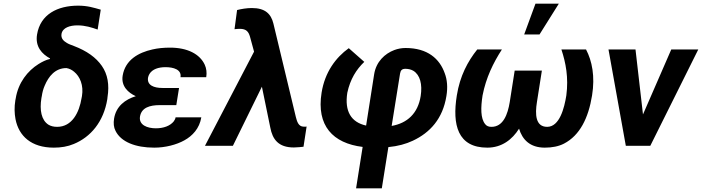

<svg xmlns="http://www.w3.org/2000/svg" viewBox="-20 -799 3846 1052"><path d="M64 -249C58 -212 59 -178 65 -146C83 -54 151 10 275 10C314 10 351 4 384 -10C477 -48 548 -132 568 -256L569 -266C580 -335 570 -392 538 -438C506 -484 456 -520 385 -547C369 -553 355 -558 346 -564C329 -574 313 -588 317 -613C323 -648 364 -660 404 -660C448 -660 484 -648 515 -637L532 -746C493 -757 460 -768 408 -768C296 -768 201 -721 183 -610C172 -543 210 -503 254 -479V-476C232 -471 212 -461 191 -448C132 -411 80 -347 66 -259ZM207 -262 209 -272C212 -293 217 -312 225 -330C246 -380 282 -426 344 -426C361 -423 374 -416 386 -406C418 -380 439 -332 429 -272L427 -262C414 -181 374 -104 293 -104C274 -104 258 -108 245 -116C207 -141 196 -195 207 -262Z M605 -149C601 -124 603 -101 613 -82C643 -21 723 10 825 10C886 10 947 -6 990 -30C1034 -54 1073 -95 1083 -156H942C941 -148 937 -141 932 -134C912 -109 876 -96 834 -96C787 -96 740 -114 747 -160C755 -210 802 -223 855 -223H946L961 -317H870C823 -317 785 -332 791 -373C792 -380 795 -387 799 -394C815 -420 848 -431 887 -431C930 -431 976 -418 969 -376H1110C1114 -401 1111 -424 1102 -444C1075 -503 1007 -538 912 -538C877 -538 845 -535 815 -528C739 -511 666 -471 652 -384C643 -327 682 -291 724 -272C666 -254 616 -217 605 -149Z M1103 0H1256L1415 -324L1461 -100C1473 -36 1505 9 1590 9C1612 8 1630 7 1643 5L1660 -106C1658 -105 1656 -105 1653 -105H1644C1614 -105 1607 -136 1601 -158L1478 -670C1465 -723 1433 -755 1360 -755C1332 -755 1303 -750 1279 -744L1265 -639C1275 -640 1283 -641 1294 -641C1330 -641 1342 -625 1350 -597L1372 -516Z M1742 -291C1713 -110 1804 -14 1967 6L1931 233H2072L2108 7C2160 2 2204 -10 2242 -28C2336 -72 2406 -148 2426 -273C2434 -321 2430 -363 2417 -397C2389 -477 2323 -536 2202 -536C2181 -536 2160 -532 2141 -525C2088 -505 2041 -461 2030 -392L1986 -111C1904 -129 1867 -189 1883 -291C1899 -365 1932 -418 1976 -460L1891 -535C1820 -484 1760 -404 1742 -291ZM2126 -109 2172 -396C2175 -414 2183 -422 2201 -422C2218 -422 2233 -418 2245 -411C2282 -388 2295 -337 2285 -273C2270 -177 2211 -124 2126 -109Z M2483 -276C2457 -115 2488 10 2650 10C2730 10 2787 -35 2824 -94C2842 -34 2884 10 2965 10C3005 10 3041 3 3070 -12C3157 -57 3204 -152 3224 -276C3241 -381 3224 -465 3191 -528H3056C3080 -455 3096 -374 3083 -276C3072 -207 3046 -104 2978 -104C2914 -104 2911 -172 2922 -240L2949 -412H2800L2773 -240C2762 -172 2737 -104 2673 -104C2658 -104 2647 -108 2639 -118C2612 -150 2614 -211 2624 -276C2643 -374 2683 -455 2730 -528H2595C2543 -463 2500 -383 2483 -276ZM2852 -610H2936L3042 -779H2914Z M3314 -528 3409 0H3543L3806 -528H3658L3503 -172L3462 -528Z"/></svg>

Font: Asimov Pro
Style: BdObl
Weight: 700
Designer: Google
Version: Version 2.000980; 2014